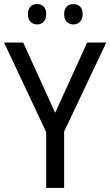

<svg xmlns="http://www.w3.org/2000/svg" viewBox="-20 -923 542 943"><path d="M117 -854C117 -820 137 -803 162 -803C187 -803 207 -820 207 -854C207 -888 187 -903 162 -903C137 -903 117 -888 117 -854ZM295 -854C295 -820 315 -803 340 -803C365 -803 386 -820 386 -854C386 -888 365 -903 340 -903C316 -903 295 -888 295 -854ZM251 -369 94 -714H0L207 -274V0H295V-277L502 -714H408Z"/></svg>

Font: Noto Sans Devanagari SemiCondensed
Style: Regular
Weight: 400
Width: 4
Designer: Jelle Bosma - Monotype Design Team
Foundry: Monotype Imaging Inc.
Version: Version 2.004